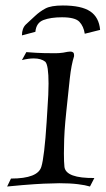

<svg xmlns="http://www.w3.org/2000/svg" viewBox="-20 -672 385 700"><path d="M209 -652Q277 -652 309 -630.5Q341 -609 345 -563L289 -549Q285 -576 269.5 -592.5Q254 -609 206 -609Q165 -609 138.5 -599Q112 -589 109 -556L60 -543Q60 -569 74.5 -583Q89 -597 108 -614Q125 -630 145.5 -641Q166 -652 209 -652ZM6 8 20 -21Q119 -21 131 -65Q136 -81 141 -122.5Q146 -164 150 -227L153 -276Q155 -303 156 -326Q157 -349 157 -367Q157 -435 145 -447Q130 -459 103 -459Q84 -459 60 -453L76 -482Q87 -481 112 -479.5Q137 -478 176 -478H184Q189 -478 196 -478.5Q203 -479 210 -480Q219 -482 226 -483Q233 -484 236 -484Q250 -484 250 -472V-467Q240 -436 234.5 -386Q229 -336 222 -268L218 -227Q215 -193 214 -164.5Q213 -136 213 -113Q213 -97 213.5 -84.5Q214 -72 215 -63Q221 -22 324 -23L308 8Q292 3 264 -0.5Q236 -4 196 -4Q188 -4 179.5 -3.5Q171 -3 162 -3Q145 -3 106 -0.5Q67 2 6 8Z"/></svg>

Font: Luxurious Roman
Style: Regular
Weight: 400
Designer: Robert E. Leuschke
Foundry: Robert E. Leuschke
Version: Version 1.010; ttfautohint (v1.8.3)